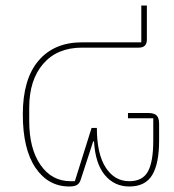

<svg xmlns="http://www.w3.org/2000/svg" viewBox="-20 -658 624 690"><path d="M229 12.2Q153.3 12.2 107.7 -54.9Q62 -122.1 62 -247.1Q62 -373.5 118.2 -439.7Q174.3 -505.9 274.9 -505.9H487.8V-638.2H507.8V-516.1Q507.8 -486.8 479 -486.8H274.9Q185.5 -486.8 135.3 -428.7Q85 -370.6 85 -271V-223.1Q85 -124 125.5 -65.4Q166 -6.8 233.9 -6.8H249L309.1 -198.2H328.1Q328.1 -105 359.9 -55.9Q391.6 -6.8 444.8 -6.8Q492.2 -6.8 511.5 -41.5Q530.8 -76.2 530.8 -152.8V-232.9H439.9V-252H511.2Q533.7 -252 542.7 -243.2Q551.8 -234.4 551.8 -212.9V-152.8Q551.8 -69.8 526.9 -28.8Q502 12.2 444.8 12.2Q390.6 12.2 356.4 -29.3Q322.3 -70.8 317.9 -149.9H314.9L271 -15.1Q266.6 0.5 257.3 6.3Q248 12.2 229 12.2Z"/></svg>

Font: Anuphan Thin
Style: Regular
Weight: 250
Designer: Mike Abbink, Paul van der Laan, Pieter van Rosmalen, Mint Tantisuwanna
Foundry: Bold Monday; Cadson Demak
Version: Version 3.002;hotconv 1.0.109;makeotfexe 2.5.65596